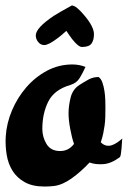

<svg xmlns="http://www.w3.org/2000/svg" viewBox="-26 -686 469 703"><path d="M239 -450Q264 -450 287 -441Q278 -421 266.5 -401.5Q255 -382 232 -375Q173 -358 151 -314.5Q129 -271 129 -214Q129 -184 144.5 -158.5Q160 -133 194 -133Q209 -133 221.5 -139Q234 -145 245 -159Q237 -182 231 -214.5Q225 -247 225 -271Q225 -298 232.5 -328.5Q240 -359 265 -375Q282 -386 298.5 -395Q315 -404 335 -404Q344 -398 349 -383.5Q354 -369 356.5 -352.5Q359 -336 359.5 -319.5Q360 -303 360 -293Q360 -272 359.5 -256.5Q359 -241 357 -226.5Q355 -212 352 -197.5Q349 -183 343 -165Q353 -155 363.5 -153Q374 -151 384 -154.5Q394 -158 403.5 -164.5Q413 -171 422 -179Q421 -175 420.5 -164.5Q420 -154 419 -142.5Q418 -131 416.5 -121.5Q415 -112 412 -110Q381 -87 352 -85Q323 -83 302 -91Q270 -57 236.5 -33Q203 -9 172 -5Q163 -4 154 -3.5Q145 -3 137 -3Q93 -3 64.5 -19Q36 -35 20 -60.5Q4 -86 -1.5 -119Q-7 -152 -5 -186Q-2 -235 18 -282Q38 -329 70.5 -366.5Q103 -404 146 -427Q189 -450 239 -450ZM318 -561Q318 -539 309 -526.5Q300 -514 274 -514Q261 -514 238 -543Q231 -552 217 -573Q197 -555 186 -547Q152 -521 136 -521Q123 -521 114 -532Q105 -543 105 -556Q105 -584 171 -628Q193 -642 237 -666Q253 -666 285.5 -626.5Q318 -587 318 -561Z"/></svg>

Font: Praegefest
Style: Regular
Weight: 600
Designer: Peter Wiegel nach alter Vorlage
Foundry: Peter Wiegel
Version: Version 1.000